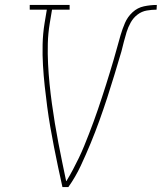

<svg xmlns="http://www.w3.org/2000/svg" viewBox="-20 -755 653 775"><path d="M232 0Q223 -40 214.5 -80.5Q206 -121 198 -161.5Q190 -202 183 -242.5Q176 -283 170.5 -324.5Q165 -366 160.5 -407.5Q156 -449 153.5 -491Q151 -533 152 -576Q153 -619 160 -662L169 -716H100V-735H261V-716H190L181 -662Q174 -620 173 -579Q172 -538 174 -497.5Q176 -457 180 -417Q184 -377 189.5 -337Q195 -297 201.5 -257.5Q208 -218 215.5 -179Q223 -140 231 -101Q239 -62 247 -24H248Q262 -47 274.5 -70.5Q287 -94 298.5 -118Q310 -142 320 -166.5Q330 -191 339.5 -215.5Q349 -240 358 -264.5Q367 -289 375.5 -314Q384 -339 392 -363.5Q400 -388 408 -413Q416 -438 423.5 -463Q431 -488 438.5 -513Q446 -538 452.5 -562.5Q459 -587 466.5 -612.5Q474 -638 484.5 -662.5Q495 -687 515 -705.5Q535 -724 561 -729.5Q587 -735 613 -735L612 -716Q593 -716 572.5 -712.5Q552 -709 535 -696Q518 -683 507.5 -664Q497 -645 491 -625.5Q485 -606 480 -586.5Q475 -567 470 -547Q456 -500 442 -453.5Q428 -407 413 -361Q398 -315 381.5 -269Q365 -223 346 -177Q327 -131 306 -86Q285 -41 256 0Z"/></svg>

Font: Iosevka Curly Slab ThEx
Style: Italic
Weight: 100
Width: 7
Italic angle: -9°
Monospace: yes
Designer: Belleve Invis
Foundry: Belleve Invis
Version: Version 11.1.0; ttfautohint (v1.8.3)